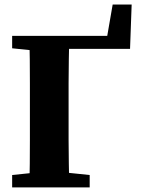

<svg xmlns="http://www.w3.org/2000/svg" viewBox="-20 -813 614 833"><path d="M106.7 0Q108.7 -50.7 109.2 -101.7Q109.7 -152.7 109.7 -205.2Q109.7 -257.7 109.7 -310.3V-347Q109.7 -398.8 109.7 -450.7Q109.7 -502.5 109.2 -554.4Q108.7 -606.3 106.7 -657.3H280.6Q279.6 -607.3 278.6 -555.4Q277.6 -503.6 277.6 -451.8Q277.6 -400 277.6 -347V-311Q277.6 -258.4 277.6 -206.4Q277.6 -154.4 278.6 -102.9Q279.6 -51.5 280.6 0ZM193.5 -600.9V-657.3H509.9L435.5 -600.9L468.8 -793.2H551.2L544.2 -600.9ZM32.7 0V-53.7L177.8 -68.7H223.9L369.1 -53.7V0ZM32.7 -603.5V-657.3H193.5V-588.5H177.8Z"/></svg>

Font: Source Serif 4 Variable
Style: Regular
Weight: 400
Designer: Frank Grießhammer
Foundry: Adobe
Version: Version 4.005;hotconv 1.1.0;makeotfexe 2.6.0